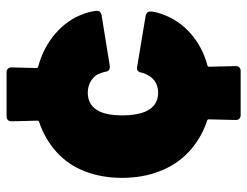

<svg xmlns="http://www.w3.org/2000/svg" viewBox="-104 -640 752 584"><g transform="rotate(-90 272.0 -348.0)"><path d="M225 -421Q213 -396 213 -352Q213 -311 224 -283Q241 -243 282 -243Q326 -243 342 -289L343 -293Q346 -310 360 -307L516 -281Q529 -278 529 -267Q529 -255 522 -234Q504 -181 462.5 -144.5Q421 -108 365 -93Q361 -92 361 -88L363 -7Q363 0 359 4Q355 8 348 8H214Q207 8 203 4Q199 0 199 -7L201 -89Q201 -93 197 -94Q143 -112 103 -149Q63 -186 43 -239Q23 -290 23 -353Q23 -415 43 -466Q62 -516 101 -551.5Q140 -587 193 -605Q197 -606 197 -610L195 -689Q195 -696 199 -700Q203 -704 210 -704H344Q351 -704 355 -700Q359 -696 359 -689L357 -613Q357 -609 361 -608Q420 -592 462.5 -555Q505 -518 522 -469Q529 -451 531 -431V-428Q531 -418 518 -415L363 -390H360Q347 -390 346 -403L342 -417Q337 -434 320.5 -445.5Q304 -457 282 -457Q242 -457 225 -421Z"/></g></svg>

Font: Barlow Black
Style: Regular
Weight: 900
Designer: Jeremy Tribby
Foundry: Tribby Type
Version: Version 1.422